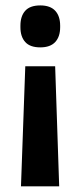

<svg xmlns="http://www.w3.org/2000/svg" viewBox="-20 -522 289 691"><path d="M178.5 -283.5 193 148.5H55.5L71 -283.5ZM125 -502.5Q161 -502.5 178.8 -483.2Q196.5 -464 196.5 -429.5V-424Q196.5 -390 178.8 -370.8Q161 -351.5 125 -351.5Q88 -351.5 70.8 -370.8Q53.5 -390 53.5 -424V-429.5Q53.5 -464 70.8 -483.2Q88 -502.5 125 -502.5Z"/></svg>

Font: Anek Gurmukhi SemiBold
Style: Regular
Weight: 600
Designer: Sarang Kulkarni (Gurmukhi), Yesha Goshar (Latin)
Foundry: Ek Type
Version: Version 1.003